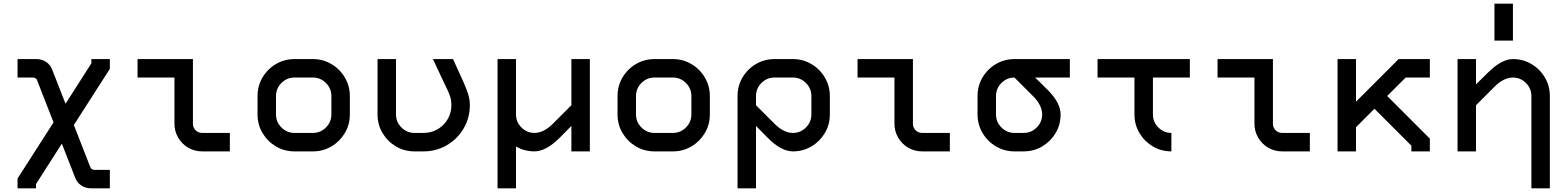

<svg xmlns="http://www.w3.org/2000/svg" viewBox="-20 -820 8490 1040"><path d="M75 147 270 -157 181 -385Q179 -392 172.5 -396Q166 -400 159 -400H75V-500H177Q207 -500 230 -484.5Q253 -469 263 -442L335 -258L475 -477V-500H575V-447L380 -143L469 85Q471 92 477.5 96Q484 100 491 100H575V200H473Q443 200 420 184.5Q397 169 387 142L315 -42L175 177V200H75Z M925 -400H725V-500H1025V-150Q1025 -129 1039.5 -114.5Q1054 -100 1075 -100H1225V0H1075Q1034 0 999.5 -20Q965 -40 945 -74.5Q925 -109 925 -150Z M1675 0H1575Q1520 0 1474.5 -27Q1429 -54 1402 -99.5Q1375 -145 1375 -200V-300Q1375 -355 1402 -400.5Q1429 -446 1474.5 -473Q1520 -500 1575 -500H1675Q1729 -500 1775 -473Q1821 -446 1848 -400Q1875 -354 1875 -300V-200Q1875 -145 1848 -99.5Q1821 -54 1775.5 -27Q1730 0 1675 0ZM1575 -100H1675Q1716 -100 1745.5 -129.5Q1775 -159 1775 -200V-300Q1775 -341 1745.5 -370.5Q1716 -400 1675 -400H1575Q1534 -400 1504.5 -370.5Q1475 -341 1475 -300V-200Q1475 -159 1504.5 -129.5Q1534 -100 1575 -100Z M2025 -200V-500H2125V-200Q2125 -159 2154.5 -129.5Q2184 -100 2225 -100H2275Q2316 -100 2350.5 -120Q2385 -140 2405 -174.5Q2425 -209 2425 -250Q2425 -277 2418 -298Q2411 -319 2401 -339Q2391 -359 2387 -368L2325 -500H2434L2488 -381Q2506 -341 2515.5 -311.5Q2525 -282 2525 -250Q2525 -182 2491.5 -124.5Q2458 -67 2400.5 -33.5Q2343 0 2275 0H2225Q2170 0 2124.5 -27Q2079 -54 2052 -99.5Q2025 -145 2025 -200Z M2875 0Q2822 0 2775 -26V200H2675V-500H2775V-200Q2775 -159 2804.5 -129.5Q2834 -100 2875 -100Q2925 -100 2975 -150L3075 -250V-500H3175V0H3075V-138L3013 -75Q2938 0 2875 0Z M3625 0H3525Q3470 0 3424.5 -27Q3379 -54 3352 -99.5Q3325 -145 3325 -200V-300Q3325 -355 3352 -400.5Q3379 -446 3424.5 -473Q3470 -500 3525 -500H3625Q3679 -500 3725 -473Q3771 -446 3798 -400Q3825 -354 3825 -300V-200Q3825 -145 3798 -99.5Q3771 -54 3725.5 -27Q3680 0 3625 0ZM3525 -100H3625Q3666 -100 3695.5 -129.5Q3725 -159 3725 -200V-300Q3725 -341 3695.5 -370.5Q3666 -400 3625 -400H3525Q3484 -400 3454.5 -370.5Q3425 -341 3425 -300V-200Q3425 -159 3454.5 -129.5Q3484 -100 3525 -100Z M3975 -300Q3975 -355 4002 -400.5Q4029 -446 4074.5 -473Q4120 -500 4175 -500H4275Q4329 -500 4375 -473Q4421 -446 4448 -400Q4475 -354 4475 -300V-200Q4475 -145 4448 -99.5Q4421 -54 4375.5 -27Q4330 0 4275 0Q4211 0 4137 -75L4075 -138V200H3975ZM4175 -150Q4225 -100 4275 -100Q4316 -100 4345.5 -129.5Q4375 -159 4375 -200V-300Q4375 -341 4345.5 -370.5Q4316 -400 4275 -400H4175Q4134 -400 4104.5 -370.5Q4075 -341 4075 -300V-250Z M4825 -400H4625V-500H4925V-150Q4925 -129 4939.5 -114.5Q4954 -100 4975 -100H5125V0H4975Q4934 0 4899.5 -20Q4865 -40 4845 -74.5Q4825 -109 4825 -150Z M5775 -400H5587L5650 -338Q5725 -265 5725 -200Q5725 -145 5698 -99.5Q5671 -54 5625.5 -27Q5580 0 5525 0H5475Q5421 0 5375 -27Q5329 -54 5302 -100Q5275 -146 5275 -200V-300Q5275 -355 5302 -400.5Q5329 -446 5374.5 -473Q5420 -500 5475 -500H5775ZM5475 -100H5525Q5566 -100 5595.5 -129.5Q5625 -159 5625 -200Q5625 -250 5575 -300L5475 -400Q5434 -400 5404.5 -370.5Q5375 -341 5375 -300V-200Q5375 -159 5404.5 -129.5Q5434 -100 5475 -100Z M6125 -200V-400H5925V-500H6425V-400H6225V-200Q6225 -159 6254.5 -129.5Q6284 -100 6325 -100V0Q6270 0 6224.5 -27Q6179 -54 6152 -99.5Q6125 -145 6125 -200Z M6775 -400H6575V-500H6875V-150Q6875 -129 6889.5 -114.5Q6904 -100 6925 -100H7075V0H6925Q6884 0 6849.5 -20Q6815 -40 6795 -74.5Q6775 -109 6775 -150Z M7625 -31 7425 -231 7325 -131V0H7225V-500H7325V-269L7556 -500H7725V-400H7594L7494 -300L7725 -69V0H7625Z M8175 -500Q8230 -500 8275.5 -473Q8321 -446 8348 -400.5Q8375 -355 8375 -300V200H8275V-300Q8275 -341 8245.5 -370.5Q8216 -400 8175 -400Q8125 -400 8075 -350L7975 -250V0H7875V-500H7975V-363L8038 -425Q8113 -500 8175 -500ZM8175 -800V-600H8075V-800Z"/></svg>

Font: Monoikos Medium
Style: Regular
Weight: 500
Designer: Brian Krent
Version: Version 0.088